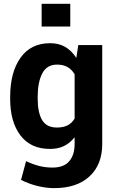

<svg xmlns="http://www.w3.org/2000/svg" viewBox="-20 -762 604 995"><path d="M32.7 -259.8Q32.7 -387.2 86.2 -462.6Q139.6 -538.1 239.7 -538.1Q285.2 -538.1 318.1 -518.8Q351.1 -499.5 375.5 -461.9L385.7 -528.3H509.8V-15.6Q509.8 90.8 444.1 151.9Q378.4 212.9 260.7 212.9Q218.8 212.9 173.6 201.7Q128.4 190.4 88.9 170.4L115.2 73.2Q148.4 88.9 181.6 97.7Q214.8 106.4 252.4 106.4Q310.1 106.4 338.4 74Q366.7 41.5 366.7 -16.1V-48.8L365.2 -49.3Q342.3 -20 311.3 -5.1Q280.3 9.8 238.8 9.8Q139.2 9.8 85.9 -60.3Q32.7 -130.4 32.7 -249.5ZM175.3 -249.5Q175.3 -179.2 198.2 -140.1Q221.2 -101.1 274.9 -101.1Q308.1 -101.1 330.3 -112.5Q352.5 -124 366.7 -147.5V-377Q352.5 -401.4 330.3 -414.3Q308.1 -427.2 275.9 -427.2Q222.7 -427.2 199 -381.6Q175.3 -335.9 175.3 -259.8ZM344.2 -624.5H195.8V-742.2H344.2Z"/></svg>

Font: Roboto Web
Style: Bold
Weight: 700
Designer: Google
Version: Version 1.200310; 2013